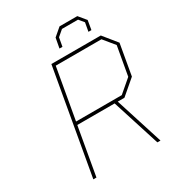

<svg xmlns="http://www.w3.org/2000/svg" viewBox="-211 -1041 1077 1171"><g transform="rotate(-30 327.5 -455.5)"><path d="M320 -794 333 -864 388 -911H513L556 -859L545 -794H524L535 -855L506 -890H393L352 -855L341 -794ZM100 0 230 -737H578L655 -642L617 -425L513 -336H466L573 0H551L444 -336H181L122 0ZM185 -358H507L597 -435L633 -638L570 -715H248Z"/></g></svg>

Font: Tomorrow Thin
Style: Italic
Weight: 250
Italic angle: -10°
Designer: Tony de Marco, Monica Rizzolli
Foundry: Just in Type
Version: Version 2.002